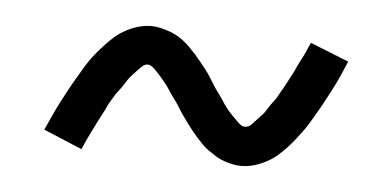

<svg xmlns="http://www.w3.org/2000/svg" viewBox="-29 -429 558 273"><g transform="rotate(5 250.0 -292.5)"><path d="M322 -199Q315 -199 309 -200.5Q303 -202 297 -204Q291 -206 285.5 -209.5Q280 -213 275 -216.5Q270 -220 265.5 -224.5Q261 -229 257 -233.5Q253 -238 249 -243Q245 -248 241 -253.5Q237 -259 233.5 -264Q230 -269 227 -274Q224 -279 219.5 -285Q215 -291 211.5 -296.5Q208 -302 204 -307Q200 -312 196.5 -316Q193 -320 187.5 -325.5Q182 -331 178 -331Q173 -331 170 -328Q167 -325 164 -322Q161 -319 156.5 -314Q152 -309 150.5 -306.5Q149 -304 147 -301Q145 -298 143 -295Q141 -292 138.5 -289Q136 -286 134 -282.5Q132 -279 129.5 -275Q127 -271 125 -266.5Q123 -262 120.5 -257.5Q118 -253 115.5 -248Q113 -243 110.5 -238Q108 -233 105 -227Q102 -221 99.5 -215.5Q97 -210 94 -203L39 -226Q44 -237 48.5 -247Q53 -257 58 -266.5Q63 -276 67.5 -284.5Q72 -293 76.5 -300.5Q81 -308 85 -315Q89 -322 93.5 -328.5Q98 -335 103 -341Q108 -347 114.5 -354Q121 -361 127.5 -366.5Q134 -372 142.5 -376.5Q151 -381 160 -383.5Q169 -386 178 -386Q185 -386 191 -384.5Q197 -383 203 -381Q209 -379 214.5 -376Q220 -373 225 -369Q230 -365 234.5 -360.5Q239 -356 243 -351.5Q247 -347 251 -342Q255 -337 259 -332Q263 -327 266.5 -321.5Q270 -316 273 -311Q276 -306 280.5 -300Q285 -294 288.5 -288.5Q292 -283 296 -278Q300 -273 303.5 -269.5Q307 -266 312.5 -260.5Q318 -255 322 -255Q327 -255 330 -257.5Q333 -260 336 -263.5Q339 -267 343.5 -271.5Q348 -276 349.5 -278.5Q351 -281 353 -284Q355 -287 357 -290Q359 -293 361.5 -296Q364 -299 366 -303Q368 -307 370.5 -311Q373 -315 375 -319Q377 -323 379.5 -327.5Q382 -332 384.5 -337Q387 -342 389.5 -347.5Q392 -353 395 -358.5Q398 -364 400.5 -370Q403 -376 406 -382L461 -360Q456 -348 451.5 -338Q447 -328 442 -318.5Q437 -309 432.5 -300.5Q428 -292 423.5 -284.5Q419 -277 415 -270Q411 -263 406.5 -257Q402 -251 397 -244.5Q392 -238 385.5 -231Q379 -224 372.5 -218.5Q366 -213 357.5 -208.5Q349 -204 340 -201.5Q331 -199 322 -199Z"/></g></svg>

Font: Iosevka SS04 Light
Style: Regular
Weight: 300
Monospace: yes
Designer: Belleve Invis
Foundry: Belleve Invis
Version: Version 19.0.0; ttfautohint (v1.8.4)